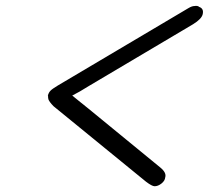

<svg xmlns="http://www.w3.org/2000/svg" viewBox="-20 -596 725 667"><path d="M147 -264H146Q149 -274 155 -280.5Q161 -287 181 -299L635 -568Q647 -575 655 -575Q667 -577 672 -572Q689 -566 684 -546Q680 -530 651 -512L290 -298Q255 -276 231 -264Q244 -254 262.5 -238.5Q281 -223 288 -218L537 -14Q559 4 554 20Q553 32 541 41.5Q529 51 517 51Q508 51 487 35L166 -227Q158 -235 153.5 -241.5Q149 -248 148 -251.5Q147 -255 147 -258.5Q147 -262 147 -264Z"/></svg>

Font: Coval
Style: Book Italic
Weight: 350
Foundry: Context Ltd
Version: Version 001.000